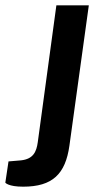

<svg xmlns="http://www.w3.org/2000/svg" viewBox="-109 -536 397 722"><path d="M152 12 225 -516H103L33 -1C28 35 16 62 -30 67L-77 71L-89 151C-89 151 -78 166 -22 166C89 166 137 118 152 12Z"/></svg>

Font: United Sans SemiBold
Style: Italic
Weight: 600
Italic angle: -8°
Designer: Pablo Impallari, Rodrigo Fuenzalida (Modified by Dan O. Williams)
Version: Version 1.000;PS 001.000;hotconv 1.0.88;makeotf.lib2.5.64775